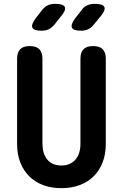

<svg xmlns="http://www.w3.org/2000/svg" viewBox="-20 -970 640 1000"><path d="M69 -664Q69 -697 85 -713.5Q101 -730 135 -730Q169 -730 185 -713.5Q201 -697 201 -664V-221Q201 -197 207 -176.5Q213 -156 225 -140.5Q237 -125 256 -116.5Q275 -108 300 -108Q325 -108 344 -117Q363 -126 375 -141Q387 -156 393 -176.5Q399 -197 399 -221V-664Q399 -697 415 -713.5Q431 -730 465 -730Q499 -730 515 -713.5Q531 -697 531 -664V-220Q531 -167 514.5 -124.5Q498 -82 468 -52Q438 -22 395 -6Q352 10 300 10Q247 10 204.5 -6Q162 -22 132 -52Q102 -82 85.5 -124.5Q69 -167 69 -220ZM403 -810Q363 -810 355 -825.5Q347 -841 371 -874L404 -916Q416 -934 433.5 -942Q451 -950 473 -950Q516 -950 523.5 -933.5Q531 -917 503 -884L467 -840Q455 -825 439 -817.5Q423 -810 403 -810ZM197 -810Q157 -810 149 -825.5Q141 -841 165 -874L198 -916Q211 -934 228 -942Q245 -950 267 -950Q310 -950 317.5 -933.5Q325 -917 297 -884L262 -840Q249 -825 233.5 -817.5Q218 -810 197 -810Z"/></svg>

Font: Maple Mono NL
Style: Bold
Weight: 700
Monospace: yes
Designer: subframe7536
Version: Version 7.000